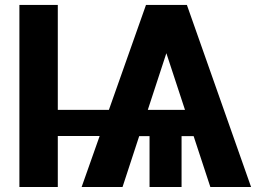

<svg xmlns="http://www.w3.org/2000/svg" viewBox="-20 -747 1071 767"><path d="M480.8 -308.2V-203.8H175.4V-308.2ZM210.9 -727.3V0H57.5V-727.3ZM688.2 -667.6 469.5 0H306.1L563.2 -727.3H657.3ZM820.3 0 599.4 -671.9 632.5 -727.3H726.6L983 0ZM830.3 -308.2V-203.1H436.4V-308.2ZM705.3 -257.1V0H577.4V-257.1Z"/></svg>

Font: InterMG
Style: Bold
Weight: 700
Designer: Rasmus Andersson
Foundry: rsms
Version: Version 3.019;December 26, 2023;FontCreator 15.0.0.2955 64-b